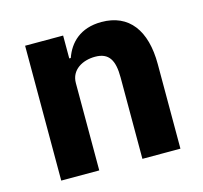

<svg xmlns="http://www.w3.org/2000/svg" viewBox="-84 -629 764 722"><g transform="rotate(-15 298.0 -268.5)"><path d="M217 0V-340C217 -392 264 -417 312 -417C366 -417 385 -384 385 -317V0H533V-329C533 -461 476 -537 369 -537C286 -537 242 -491 223 -436H217V-525H69V0Z"/></g></svg>

Font: IBM Plex Sans Thai Looped
Style: Bold
Weight: 700
Designer: Mike Abbink, Paul van der Laan, Pieter van Rosmalen, Ben Mitchell, Mark Frömberg
Foundry: Bold Monday
Version: Version 1.1